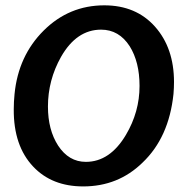

<svg xmlns="http://www.w3.org/2000/svg" viewBox="-20 -666 684 702"><path d="M33.2 -322.3Q46.9 -461.9 139.6 -554.2Q232.4 -646.5 361.3 -646.5Q477.5 -646.5 546.9 -568.4Q616.2 -490.2 616.2 -366.2Q616.2 -344.7 614.3 -322.3Q597.7 -163.1 501 -71.3Q412.1 15.6 284.2 15.6Q169.9 15.6 101.6 -56.6Q29.3 -132.8 30.3 -266.6Q30.3 -293.9 33.2 -322.3ZM155.3 -276.4Q155.3 -191.4 192.4 -133.8Q231.4 -74.2 293.9 -74.2Q381.8 -74.2 440.4 -172.9Q490.2 -256.8 490.2 -351.6Q490.2 -439.5 454.1 -497.1Q415 -557.6 349.6 -557.6Q259.8 -557.6 203.1 -458Q155.3 -373 155.3 -276.4Z"/></svg>

Font: Puritan
Style: BoldItalic
Weight: 700
Version: 2.1